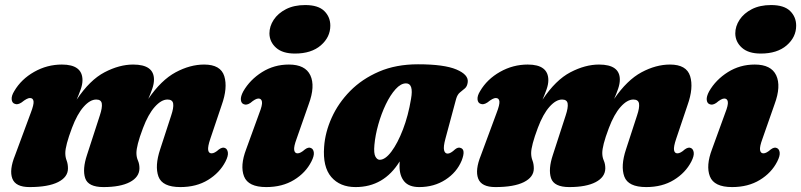

<svg xmlns="http://www.w3.org/2000/svg" viewBox="-20 -728 3172 760"><path d="M324.5 -115 375 -270.5Q385.5 -302 383 -318Q380.5 -334 361 -334Q336.5 -334 311 -305.2Q285.5 -276.5 265 -222Q238.5 -151.5 238.5 -122Q238.5 -106 243.8 -92.5Q249 -79 249 -61Q249 -27 209.8 -7.2Q170.5 12.5 97 12.5Q41.5 12.5 28.8 -21.2Q16 -55 39.5 -113L101.5 -280.5Q114.5 -314 112.8 -327Q111 -340 98.5 -340Q87 -340 65.5 -322.5Q49.5 -312 38.5 -317Q27.5 -320.5 26.2 -334.8Q25 -349 36.5 -367.5Q64 -414.5 115.2 -443.5Q166.5 -472.5 225 -472.5Q306.5 -472.5 306.5 -410.5Q306.5 -394 299.5 -374.2Q292.5 -354.5 283.5 -333.5Q335.5 -411.5 394 -442Q452.5 -472.5 507 -472.5Q589.5 -472.5 589.5 -413Q589.5 -396.5 582.8 -376.8Q576 -357 567 -336.5Q618 -411 675.2 -441.8Q732.5 -472.5 788 -472.5Q853.5 -472.5 867.8 -426.5Q882 -380.5 857.5 -312L812.5 -178.5Q802 -147.5 804 -134.2Q806 -121 817.5 -121Q829.5 -121 846.5 -136.5Q861 -147 871 -142Q880 -138 882 -124.5Q884 -111 872.5 -88.5Q849.5 -44 803.5 -15.8Q757.5 12.5 694 12.5Q622.5 12.5 607.2 -29.2Q592 -71 614 -137L657.5 -270.5Q668 -301.5 665.5 -317.8Q663 -334 643 -334Q618.5 -334 592.5 -304.8Q566.5 -275.5 546 -221Q532 -184 526 -160.2Q520 -136.5 520 -122.5Q520 -106 526 -92.5Q532 -79 532 -61.5Q531.5 -27 494 -7.2Q456.5 12.5 389.5 12.5Q329 12.5 317.2 -22.8Q305.5 -58 324.5 -115Z M1147.5 -516Q1098.5 -516 1072.8 -539Q1047 -562 1046.5 -595.5Q1046.5 -624 1063.5 -649.8Q1080.5 -675.5 1112.2 -691.8Q1144 -708 1188 -708Q1239.5 -708 1263.5 -684.5Q1287.5 -661 1287.5 -626.5Q1287.5 -581 1250 -548.5Q1212.5 -516 1147.5 -516ZM1154 -178.5Q1142.5 -147.5 1144.5 -134.2Q1146.5 -121 1158 -121Q1169.5 -121 1187 -136.5Q1201 -147 1211 -142Q1220.5 -138 1222.2 -124.5Q1224 -111 1212.5 -88.5Q1190 -44 1143.8 -15.8Q1097.5 12.5 1034 12.5Q962.5 12.5 946 -29.8Q929.5 -72 954.5 -137.5L1006.5 -280.5Q1019 -312 1017 -325Q1015 -338 1003 -338Q991.5 -338 971 -320.5Q956 -310.5 945 -315.5Q935 -319 933.5 -332.5Q932 -346 943 -366.5Q969.5 -412.5 1017.2 -442.5Q1065 -472.5 1123.5 -472.5Q1188.5 -472.5 1208.5 -429.8Q1228.5 -387 1202 -315.5Z M1743 -178.5Q1734.5 -147 1737.8 -133.5Q1741 -120 1752 -120Q1763.5 -120 1781.5 -137Q1793.5 -146.5 1803 -142.5Q1824.5 -136.5 1807.5 -92.5Q1788 -45.5 1743 -16.5Q1698 12.5 1639.5 12.5Q1599 12.5 1580.2 -9.8Q1561.5 -32 1561.5 -70Q1561.5 -79 1562 -89Q1499.5 12.5 1387.5 12.5Q1325.5 12.5 1291.2 -27.5Q1257 -67.5 1263 -147Q1267 -204.5 1293 -262.2Q1319 -320 1366 -367.8Q1413 -415.5 1480.2 -444.5Q1547.5 -473.5 1634.5 -473.5Q1738 -473.5 1786.5 -453Q1835 -432.5 1831.5 -403Q1829.5 -386 1820.2 -378.2Q1811 -370.5 1800.8 -362.2Q1790.5 -354 1785.5 -336.5ZM1462 -154Q1459 -121 1466 -108.2Q1473 -95.5 1483 -95.5Q1505 -95.5 1529.5 -128.2Q1554 -161 1575 -215.5Q1596 -270 1607 -336.5Q1618 -398 1587 -398Q1566.5 -398 1545.8 -375Q1525 -352 1507.2 -315Q1489.5 -278 1477.5 -235.5Q1465.5 -193 1462 -154Z M2168.5 -115 2219 -270.5Q2229.5 -302 2227 -318Q2224.5 -334 2205 -334Q2180.5 -334 2155 -305.2Q2129.5 -276.5 2109 -222Q2082.5 -151.5 2082.5 -122Q2082.5 -106 2087.8 -92.5Q2093 -79 2093 -61Q2093 -27 2053.8 -7.2Q2014.5 12.5 1941 12.5Q1885.5 12.5 1872.8 -21.2Q1860 -55 1883.5 -113L1945.5 -280.5Q1958.5 -314 1956.8 -327Q1955 -340 1942.5 -340Q1931 -340 1909.5 -322.5Q1893.5 -312 1882.5 -317Q1871.5 -320.5 1870.2 -334.8Q1869 -349 1880.5 -367.5Q1908 -414.5 1959.2 -443.5Q2010.5 -472.5 2069 -472.5Q2150.5 -472.5 2150.5 -410.5Q2150.5 -394 2143.5 -374.2Q2136.5 -354.5 2127.5 -333.5Q2179.5 -411.5 2238 -442Q2296.5 -472.5 2351 -472.5Q2433.5 -472.5 2433.5 -413Q2433.5 -396.5 2426.8 -376.8Q2420 -357 2411 -336.5Q2462 -411 2519.2 -441.8Q2576.5 -472.5 2632 -472.5Q2697.5 -472.5 2711.8 -426.5Q2726 -380.5 2701.5 -312L2656.5 -178.5Q2646 -147.5 2648 -134.2Q2650 -121 2661.5 -121Q2673.5 -121 2690.5 -136.5Q2705 -147 2715 -142Q2724 -138 2726 -124.5Q2728 -111 2716.5 -88.5Q2693.5 -44 2647.5 -15.8Q2601.5 12.5 2538 12.5Q2466.5 12.5 2451.2 -29.2Q2436 -71 2458 -137L2501.5 -270.5Q2512 -301.5 2509.5 -317.8Q2507 -334 2487 -334Q2462.5 -334 2436.5 -304.8Q2410.5 -275.5 2390 -221Q2376 -184 2370 -160.2Q2364 -136.5 2364 -122.5Q2364 -106 2370 -92.5Q2376 -79 2376 -61.5Q2375.5 -27 2338 -7.2Q2300.5 12.5 2233.5 12.5Q2173 12.5 2161.2 -22.8Q2149.5 -58 2168.5 -115Z M2991.5 -516Q2942.5 -516 2916.8 -539Q2891 -562 2890.5 -595.5Q2890.5 -624 2907.5 -649.8Q2924.5 -675.5 2956.2 -691.8Q2988 -708 3032 -708Q3083.5 -708 3107.5 -684.5Q3131.5 -661 3131.5 -626.5Q3131.5 -581 3094 -548.5Q3056.5 -516 2991.5 -516ZM2998 -178.5Q2986.5 -147.5 2988.5 -134.2Q2990.5 -121 3002 -121Q3013.5 -121 3031 -136.5Q3045 -147 3055 -142Q3064.5 -138 3066.2 -124.5Q3068 -111 3056.5 -88.5Q3034 -44 2987.8 -15.8Q2941.5 12.5 2878 12.5Q2806.5 12.5 2790 -29.8Q2773.5 -72 2798.5 -137.5L2850.5 -280.5Q2863 -312 2861 -325Q2859 -338 2847 -338Q2835.5 -338 2815 -320.5Q2800 -310.5 2789 -315.5Q2779 -319 2777.5 -332.5Q2776 -346 2787 -366.5Q2813.5 -412.5 2861.2 -442.5Q2909 -472.5 2967.5 -472.5Q3032.5 -472.5 3052.5 -429.8Q3072.5 -387 3046 -315.5Z"/></svg>

Font: Fraunces 72pt S050 Black
Style: Italic
Weight: 900
Italic angle: -16°
Version: Version 1.000; ttfautohint (v1.8.3)